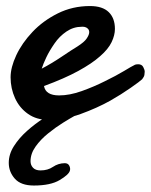

<svg xmlns="http://www.w3.org/2000/svg" viewBox="-20 -375 487 620"><path d="M137.2 12.2Q98.1 12.2 70.6 -7.1Q43 -26.4 28.6 -57.9Q14.2 -89.4 14.2 -125.5Q14.2 -157.2 32.5 -196.5Q50.8 -235.8 85 -272Q119.1 -308.1 166.7 -331.8Q214.4 -355.5 270.5 -355.5Q311 -355.5 331.1 -335.9Q351.1 -316.4 351.1 -281.7Q351.1 -261.2 340.3 -238.8Q329.6 -216.3 303.2 -193.4Q276.9 -169.9 232.7 -145.8Q188.5 -121.6 122.1 -97.2Q127.4 -66.9 170.9 -66.9Q204.6 -66.9 243.7 -80.8Q282.7 -94.7 318.8 -112.8Q355 -130.4 380.9 -146Q406.7 -161.6 411.6 -163.6Q416 -166.5 419.7 -167Q423.3 -167.5 426.3 -167.5Q438 -167.5 442.6 -158.4Q447.3 -149.4 447.3 -143.6Q447.3 -139.2 446.3 -133.1Q445.3 -127 439 -119.1Q432.6 -112.8 401.9 -91.3Q371.1 -69.8 335.9 -49.8Q293 -25.9 240.2 -6.8Q187.5 12.2 137.2 12.2ZM114.7 -153.3Q146.5 -169.9 179.4 -192.1Q212.4 -214.4 229.5 -224.6Q252.4 -239.3 259.8 -250.5Q268.1 -262.7 268.1 -271Q268.1 -278.3 263.4 -282.7Q258.8 -287.1 252.9 -288.1L248.5 -288.6H244.1Q217.3 -288.6 194.6 -273.2Q171.9 -257.8 156.2 -234.9Q139.6 -210.9 129.6 -189.9Q119.6 -168.9 114.7 -153.3ZM89.4 224.1Q47.4 224.1 27.8 201.9Q8.3 179.7 8.3 150.9Q8.3 123 24.9 96.9Q41.5 70.8 67.1 47.9Q92.8 24.9 120.8 7.1Q148.9 -10.7 173.3 -22Q197.8 -33.2 210.4 -36.1L221.2 -1Q207 6.8 183.3 21.5Q159.7 36.1 135.5 55.7Q111.3 75.2 95 98.1Q78.6 121.1 78.6 145.5Q78.6 158.2 86.7 166.7Q94.7 175.3 110.8 175.3Q134.3 175.3 151.1 163.8Q168 152.3 189 151.9Q199.7 151.9 203.9 160.4Q208 168.9 205.6 176.3Q202.1 189 172.6 206.5Q143.1 224.1 89.4 224.1Z"/></svg>

Font: Damion
Style: Regular
Weight: 400
Designer: Vernon Adams
Foundry: Vernon Adams
Version: Version 1.100; ttfautohint (v1.8.4.7-5d5b)